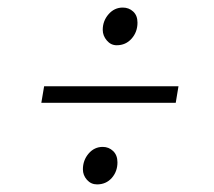

<svg xmlns="http://www.w3.org/2000/svg" viewBox="-20 -482 569 510"><path d="M89.8 -209 97.2 -252.9H454.1L446.8 -209ZM200.2 -32.2Q200.2 -56.2 215.3 -74Q230.5 -91.8 252.9 -91.8Q269 -91.8 280.5 -80.8Q292 -69.8 292 -50.8Q292 -26.4 276.9 -9.3Q261.7 7.8 237.8 7.8Q221.7 7.8 210.9 -4.4Q200.2 -16.6 200.2 -32.2ZM252.9 -402.8Q252.9 -426.3 268.3 -444.1Q283.7 -461.9 306.2 -461.9Q322.3 -461.9 333.7 -451.4Q345.2 -440.9 345.2 -421.9Q345.2 -397 329.6 -379.4Q314 -361.8 290 -361.8Q274.4 -361.8 263.7 -374.5Q252.9 -387.2 252.9 -402.8Z"/></svg>

Font: Dihjauti S
Style: Bold Italic
Weight: 700
Italic angle: -9°
Designer: T. Christopher White
Version: Version 3.0.0